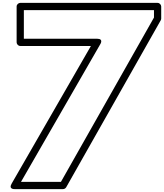

<svg xmlns="http://www.w3.org/2000/svg" viewBox="-20 -1283 1135 1328"><path d="M1045 -1213V-1161.6L401.4 -25H125.2L673.7 -977.5C673.7 -977.5 698.7 -1015 652 -1015H145V-1213ZM1095 -1238C1095 -1248.7 1085.1 -1263 1070 -1263H120C109.3 -1263 95 -1253.1 95 -1238V-990C95 -979.3 104.9 -965 120 -965H608.8L60.3 -12.5C37 28 82 25 82 25H416C423.7 25 433.2 20.4 437.8 12.3L1091.8 -1142.7C1093.8 -1146.3 1095 -1150.7 1095 -1155Z"/></svg>

Font: Poland Can Into
Style: BigWritingsOLn
Weight: 700
Foundry: Cannot Into Space Fonts
Version: Version 0.92